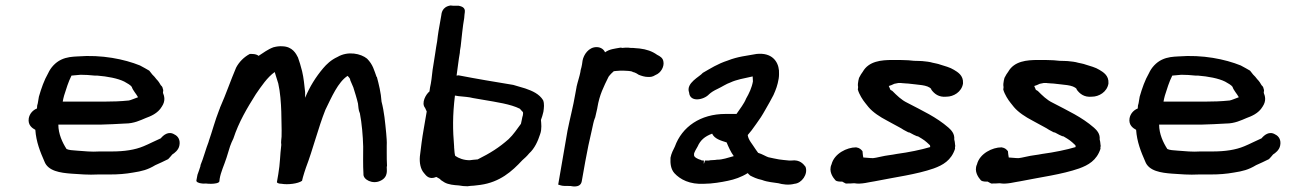

<svg xmlns="http://www.w3.org/2000/svg" viewBox="-20 -677 4711 701"><path d="M85 -245C81 -220 98 -209 109 -203C112 -159 127 -122 142 -88C155 -52 201 -46 240 -43C271 -41 302 -38 339 -40H381C412 -40 438 -42 466 -47C498 -52 519 -57 547 -74C562 -81 579 -88 594 -96C599 -102 604 -106 609 -113C617 -118 632 -129 635 -146C639 -166 630 -180 617 -186C595 -200 576 -183 567 -172C546 -163 526 -152 504 -143C473 -130 435 -124 387 -124H343C314 -122 289 -125 261 -127C245 -128 231 -129 223 -133C208 -156 193 -188 193 -222H346C377 -223 406 -224 437 -226C469 -226 493 -238 512 -246C528 -252 556 -262 571 -288C585 -309 580 -326 575 -338L576 -348C573 -356 575 -359 567 -366C563 -373 559 -380 551 -388C547 -394 541 -400 536 -405L525 -419C515 -425 504 -431 491 -438C434 -461 352 -478 263 -471C244 -470 224 -469 203 -459C182 -449 165 -430 156 -410C141 -384 131 -355 122 -324L118 -300C116 -295 115 -289 115 -281C100 -275 88 -262 85 -245ZM209 -306C210 -313 212 -320 214 -328C222 -353 229 -377 241 -401C251 -402 262 -403 274 -404C291 -404 307 -403 326 -401H335C372 -398 410 -391 434 -379C445 -373 457 -366 461 -360C465 -347 477 -335 484 -322C475 -319 457 -311 450 -310H449C420 -307 390 -306 360 -306Z M697 -18C696 -13 705 -8 718 -7H720C721 -7 723 -6 732 -7C736 -6 745 -6 750 -6H752C762 -6 780 -8 781 -15L782 -24C786 -49 798 -73 807 -101L820 -143C824 -153 827 -162 832 -171C852 -232 882 -282 914 -333C934 -362 956 -395 983 -414C986 -402 991 -390 996 -372C1003 -342 1006 -301 1007 -269C1007 -239 1009 -208 1008 -178C1008 -171 1005 -160 1007 -148C1002 -108 1003 -81 996 -41L991 -12C991 -10 996 -6 1008 -6C1030 -2 1068 -6 1083 -17V-18C1083 -19 1084 -21 1086 -30C1089 -40 1093 -54 1097 -65C1122 -130 1142 -211 1168 -276C1191 -323 1214 -377 1249 -400C1252 -397 1256 -393 1258 -389C1258 -386 1259 -383 1261 -379L1270 -358C1275 -342 1283 -317 1287 -299C1289 -287 1288 -276 1294 -263C1301 -227 1305 -181 1306 -142C1306 -109 1305 -75 1307 -42C1305 -21 1341 -3 1369 -17C1400 -31 1391 -61 1392 -67L1393 -72C1392 -90 1392 -101 1392 -120V-144C1393 -162 1391 -175 1390 -191C1386 -231 1383 -268 1373 -306C1371 -338 1363 -370 1356 -396H1355C1346 -420 1342 -441 1320 -463C1298 -481 1251 -492 1212 -469C1188 -458 1172 -442 1160 -428C1133 -396 1111 -361 1094 -320V-341C1091 -367 1089 -392 1083 -417C1078 -437 1073 -453 1068 -467C1061 -481 1048 -507 1011 -508C1001 -509 988 -507 981 -505H980C957 -497 942 -484 924 -473C920 -477 911 -480 900 -480H892C871 -469 853 -451 842 -430C822 -383 805 -333 785 -288L784 -286C783 -283 782 -279 780 -275C765 -237 755 -198 742 -161V-160C732 -135 722 -97 712 -74V-71C710 -63 704 -48 701 -39Z M1532 -283 1538 -270C1534 -249 1531 -227 1527 -206C1521 -172 1517 -140 1513 -106C1511 -83 1515 -59 1529 -44C1536 -35 1548 -20 1573 -31C1576 -29 1581 -27 1587 -23L1589 -20C1594 -17 1595 -16 1603 -11C1617 -3 1638 -1 1655 0C1664 2 1677 3 1686 3H1687C1694 2 1703 1 1708 1H1709C1718 0 1726 -1 1734 -2C1805 -12 1849 -51 1887 -92C1895 -99 1904 -107 1912 -117C1932 -135 1944 -162 1952 -187C1959 -206 1956 -227 1955 -239C1958 -247 1962 -259 1964 -269C1966 -283 1968 -298 1963 -311C1949 -334 1924 -345 1898 -354L1854 -367C1787 -378 1721 -389 1654 -402C1652 -402 1650 -401 1647 -401C1651 -427 1654 -458 1659 -485V-486C1659 -493 1661 -500 1662 -508C1666 -542 1669 -579 1675 -612V-613C1676 -622 1676 -628 1677 -632C1680 -651 1663 -654 1655 -656H1635C1635 -656 1627 -657 1625 -657C1593 -652 1592 -627 1591 -620L1581 -563C1579 -552 1578 -541 1576 -526C1571 -500 1567 -465 1562 -438C1558 -418 1557 -393 1553 -372C1551 -362 1549 -354 1548 -343C1535 -333 1517 -301 1532 -283ZM1641 -328H1642C1644 -328 1646 -327 1654 -326C1673 -324 1692 -323 1707 -319L1742 -313C1794 -304 1844 -297 1878 -280L1886 -271C1889 -268 1891 -269 1889 -256L1887 -249L1885 -239C1884 -235 1884 -234 1882 -225C1867 -205 1855 -186 1837 -169C1802 -138 1770 -118 1724 -95C1719 -95 1715 -94 1714 -94H1712C1707 -93 1707 -94 1695 -92C1673 -92 1655 -99 1642 -108C1640 -114 1639 -124 1638 -139V-142C1633 -202 1632 -254 1641 -328Z M2018 -3 2028 0C2034 2 2044 2 2057 2H2063C2064 2 2099 12 2104 -15L2117 -88C2124 -127 2132 -165 2141 -203C2145 -220 2147 -234 2152 -246L2153 -248C2155 -258 2158 -270 2161 -283V-284C2169 -332 2184 -360 2202 -397C2207 -404 2218 -415 2221 -417C2223 -417 2229 -418 2230 -418C2236 -418 2241 -419 2244 -419H2257C2267 -418 2284 -419 2291 -414C2296 -413 2298 -412 2304 -409L2312 -404C2322 -400 2334 -396 2347 -396C2355 -396 2362 -396 2373 -403C2394 -411 2406 -435 2402 -453C2400 -465 2391 -471 2379 -477C2361 -490 2340 -497 2315 -500C2305 -501 2298 -501 2291 -502H2290C2283 -502 2279 -502 2274 -503H2273C2266 -503 2259 -503 2251 -502C2251 -502 2252 -503 2246 -503H2245C2223 -499 2206 -498 2189 -486C2185 -496 2174 -505 2158 -505C2129 -505 2111 -477 2107 -456L2105 -442C2104 -435 2102 -428 2100 -421L2099 -414C2096 -398 2089 -378 2085 -360V-359C2084 -352 2082 -342 2080 -332C2073 -290 2061 -245 2052 -200Z M2428 -100C2427 -80 2429 -60 2442 -45C2463 -22 2498 -3 2551 -6C2579 -6 2615 -12 2638 -17C2662 -22 2686 -30 2710 -45C2712 -42 2716 -39 2719 -36C2729 -31 2742 -24 2762 -20C2782 -12 2805 -11 2822 -8C2836 -4 2859 0 2881 -6C2907 -8 2931 -41 2921 -68C2914 -77 2901 -95 2870 -91H2860L2840 -93L2824 -95C2814 -97 2797 -100 2785 -103C2776 -106 2764 -114 2748 -119C2745 -124 2740 -129 2738 -133C2727 -151 2712 -166 2710 -184C2714 -189 2719 -195 2724 -201C2736 -218 2747 -232 2758 -249C2769 -266 2780 -287 2790 -304L2804 -330C2813 -350 2819 -366 2823 -390C2825 -402 2824 -412 2824 -420C2821 -453 2798 -486 2742 -480C2705 -473 2675 -471 2637 -456C2600 -444 2574 -427 2546 -411C2535 -397 2483 -374 2496 -339C2499 -302 2550 -312 2569 -333C2577 -340 2584 -345 2601 -353C2616 -360 2632 -371 2647 -376C2668 -386 2696 -391 2728 -398C2728 -392 2729 -386 2729 -380C2725 -357 2715 -336 2704 -317C2697 -299 2682 -280 2669 -261H2629C2537 -261 2470 -214 2444 -142C2438 -130 2431 -117 2428 -101ZM2514 -111V-116C2515 -121 2523 -136 2527 -142C2537 -165 2553 -179 2580 -189C2589 -170 2611 -164 2633 -157C2639 -142 2648 -122 2659 -107C2638 -101 2617 -94 2600 -94H2598L2591 -93L2574 -92L2568 -91H2554C2549 -75 2549 -75 2550 -91H2546C2541 -91 2540 -92 2537 -94H2536C2529 -96 2513 -103 2514 -111Z M3016 -77C3004 -51 3022 -28 3030 -19C3036 -13 3050 -14 3055 -14C3059 -12 3063 -9 3068 -7H3072C3081 -7 3087 -7 3099 -8C3124 -3 3156 -13 3173 -15C3247 -30 3326 -40 3389 -62C3422 -74 3453 -91 3467 -134C3467 -137 3466 -137 3467 -141L3468 -145C3467 -146 3467 -146 3467 -148V-149C3466 -157 3466 -162 3464 -168C3466 -189 3453 -202 3443 -211C3398 -250 3349 -272 3292 -302C3271 -312 3254 -329 3238 -345L3231 -349C3229 -353 3228 -357 3225 -363C3232 -365 3237 -367 3245 -371L3260 -374H3270C3270 -374 3273 -373 3280 -373C3283 -373 3287 -372 3295 -372C3331 -367 3367 -368 3380 -352V-350C3391 -335 3407 -321 3436 -324C3461 -324 3491 -341 3496 -372V-373C3498 -402 3476 -414 3463 -422C3449 -431 3429 -436 3410 -442C3409 -442 3406 -444 3399 -445L3385 -448C3376 -451 3359 -453 3347 -454C3340 -454 3331 -455 3317 -455C3310 -456 3303 -456 3296 -457H3295C3287 -457 3276 -458 3265 -458H3238C3198 -458 3152 -454 3130 -415C3126 -410 3121 -402 3116 -392V-391C3116 -391 3115 -388 3114 -383C3113 -375 3111 -369 3113 -359L3112 -350C3117 -332 3130 -312 3139 -301L3151 -286C3167 -267 3193 -250 3218 -237L3240 -225C3254 -217 3269 -210 3279 -203L3296 -194C3298 -194 3300 -193 3301 -193L3316 -185L3327 -180L3332 -179C3354 -166 3357 -164 3375 -147C3376 -145 3376 -144 3376 -143V-140C3358 -135 3340 -130 3319 -126L3287 -120C3278 -119 3265 -117 3254 -115C3235 -111 3217 -110 3196 -105C3190 -104 3168 -98 3162 -100H3158C3156 -100 3136 -102 3132 -102C3130 -110 3130 -118 3129 -125C3124 -131 3119 -137 3106 -139H3105C3073 -139 3026 -117 3016 -77Z M3547 -77C3535 -51 3553 -28 3561 -19C3567 -13 3581 -14 3586 -14C3590 -12 3594 -9 3599 -7H3603C3612 -7 3618 -7 3630 -8C3655 -3 3687 -13 3704 -15C3778 -30 3857 -40 3920 -62C3953 -74 3984 -91 3998 -134C3998 -137 3997 -137 3998 -141L3999 -145C3998 -146 3998 -146 3998 -148V-149C3997 -157 3997 -162 3995 -168C3997 -189 3984 -202 3974 -211C3929 -250 3880 -272 3823 -302C3802 -312 3785 -329 3769 -345L3762 -349C3760 -353 3759 -357 3756 -363C3763 -365 3768 -367 3776 -371L3791 -374H3801C3801 -374 3804 -373 3811 -373C3814 -373 3818 -372 3826 -372C3862 -367 3898 -368 3911 -352V-350C3922 -335 3938 -321 3967 -324C3992 -324 4022 -341 4027 -372V-373C4029 -402 4007 -414 3994 -422C3980 -431 3960 -436 3941 -442C3940 -442 3937 -444 3930 -445L3916 -448C3907 -451 3890 -453 3878 -454C3871 -454 3862 -455 3848 -455C3841 -456 3834 -456 3827 -457H3826C3818 -457 3807 -458 3796 -458H3769C3729 -458 3683 -454 3661 -415C3657 -410 3652 -402 3647 -392V-391C3647 -391 3646 -388 3645 -383C3644 -375 3642 -369 3644 -359L3643 -350C3648 -332 3661 -312 3670 -301L3682 -286C3698 -267 3724 -250 3749 -237L3771 -225C3785 -217 3800 -210 3810 -203L3827 -194C3829 -194 3831 -193 3832 -193L3847 -185L3858 -180L3863 -179C3885 -166 3888 -164 3906 -147C3907 -145 3907 -144 3907 -143V-140C3889 -135 3871 -130 3850 -126L3818 -120C3809 -119 3796 -117 3785 -115C3766 -111 3748 -110 3727 -105C3721 -104 3699 -98 3693 -100H3689C3687 -100 3667 -102 3663 -102C3661 -110 3661 -118 3660 -125C3655 -131 3650 -137 3637 -139H3636C3604 -139 3557 -117 3547 -77Z M4104 -245C4100 -220 4117 -209 4128 -203C4131 -159 4146 -122 4161 -88C4174 -52 4220 -46 4259 -43C4290 -41 4321 -38 4358 -40H4400C4431 -40 4457 -42 4485 -47C4517 -52 4538 -57 4566 -74C4581 -81 4598 -88 4613 -96C4618 -102 4623 -106 4628 -113C4636 -118 4651 -129 4654 -146C4658 -166 4649 -180 4636 -186C4614 -200 4595 -183 4586 -172C4565 -163 4545 -152 4523 -143C4492 -130 4454 -124 4406 -124H4362C4333 -122 4308 -125 4280 -127C4264 -128 4250 -129 4242 -133C4227 -156 4212 -188 4212 -222H4365C4396 -223 4425 -224 4456 -226C4488 -226 4512 -238 4531 -246C4547 -252 4575 -262 4590 -288C4604 -309 4599 -326 4594 -338L4595 -348C4592 -356 4594 -359 4586 -366C4582 -373 4578 -380 4570 -388C4566 -394 4560 -400 4555 -405L4544 -419C4534 -425 4523 -431 4510 -438C4453 -461 4371 -478 4282 -471C4263 -470 4243 -469 4222 -459C4201 -449 4184 -430 4175 -410C4160 -384 4150 -355 4141 -324L4137 -300C4135 -295 4134 -289 4134 -281C4119 -275 4107 -262 4104 -245ZM4228 -306C4229 -313 4231 -320 4233 -328C4241 -353 4248 -377 4260 -401C4270 -402 4281 -403 4293 -404C4310 -404 4326 -403 4345 -401H4354C4391 -398 4429 -391 4453 -379C4464 -373 4476 -366 4480 -360C4484 -347 4496 -335 4503 -322C4494 -319 4476 -311 4469 -310H4468C4439 -307 4409 -306 4379 -306Z"/></svg>

Font: Scribbler
Style: BlkIta
Weight: 900
Designer: Mew Too
Foundry: Cannot Into Space Fonts
Version: Version 1.001